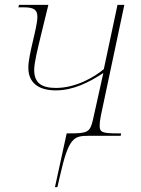

<svg xmlns="http://www.w3.org/2000/svg" viewBox="-20 -556 576 786"><path d="M205 210H215L226 162C261 8 282 0 342 0H474L476 -10H461C398 -10 388 -15 388 -41C388 -52 389 -63 393 -83L489 -536H461L405 -273C366 -240 290 -196 209 -196C148 -196 120 -218 120 -270C120 -299 134 -355 147 -409L178 -536H58L55 -526H77C119 -526 133 -516 133 -487C133 -442 96 -334 96 -279C96 -215 140 -186 209 -186C281 -186 346 -220 403 -257L361 -68C349 -14 339 -10 263 -10H253Z"/></svg>

Font: Noto Serif Display Thin
Style: Italic
Weight: 100
Italic angle: -12°
Designer: Monotype Design Team
Foundry: Monotype Imaging Inc.
Version: Version 2.009